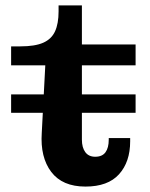

<svg xmlns="http://www.w3.org/2000/svg" viewBox="-20 -677 553 708"><path d="M295 11Q210 11 169 -43Q128 -97 134 -187L147 -436H21V-506H55Q109 -506 139.5 -519.5Q170 -533 183 -561.5Q196 -590 196 -635V-657H282V-162Q282 -133 294.5 -116Q307 -99 331 -99Q357 -99 369 -115.5Q381 -132 381 -162V-168H460V-156Q460 -80 419 -34.5Q378 11 295 11ZM282 -436V-513H480V-436ZM21 -261V-329H480V-261Z"/></svg>

Font: Montagu Slab 144pt SemiBold
Style: Regular
Weight: 600
Version: Version 1.000